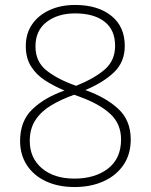

<svg xmlns="http://www.w3.org/2000/svg" viewBox="-20 -744 610 774"><path d="M283 -724Q374 -724 428.5 -680.5Q483 -637 483 -559Q483 -494 439.5 -452.5Q396 -411 324 -381Q408 -351 457.5 -304.5Q507 -258 507 -182Q507 -121 477 -78Q447 -35 396 -12.5Q345 10 281 10Q215 10 165.5 -13Q116 -36 88.5 -78Q61 -120 61 -176Q61 -256 110.5 -303.5Q160 -351 240 -379Q197 -397 161.5 -420Q126 -443 105 -476.5Q84 -510 84 -558Q84 -609 109.5 -646Q135 -683 180 -703.5Q225 -724 283 -724ZM283 -690Q213 -690 168 -655.5Q123 -621 123 -557Q123 -495 168 -459.5Q213 -424 287 -398Q363 -429 403.5 -465Q444 -501 444 -559Q444 -624 401 -657Q358 -690 283 -690ZM100 -176Q100 -107 149 -65.5Q198 -24 280 -24Q363 -24 415.5 -64.5Q468 -105 468 -182Q468 -244 425.5 -284Q383 -324 304 -353L279 -362Q228 -344 187.5 -320Q147 -296 123.5 -261Q100 -226 100 -176Z"/></svg>

Font: Noto Sans Gujarati ExtraLight
Style: Regular
Weight: 200
Designer: Jelle Bosma - Monotype Design Team, Universal Thirst
Foundry: Monotype Imaging Inc.
Version: Version 2.106; ttfautohint (v1.8.4.7-5d5b)